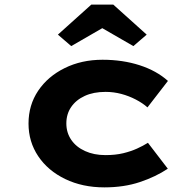

<svg xmlns="http://www.w3.org/2000/svg" viewBox="-20 -800 837 830"><path d="M431.2 10Q336.6 10 262 -26Q187.3 -62 145.3 -124.6Q103.3 -187.1 103.3 -265.9Q103.3 -345.6 145 -407.7Q186.7 -469.7 259.7 -505.7Q332.6 -541.7 423.2 -541.7Q510.4 -541.7 583.6 -518Q656.9 -494.2 706 -450.2L617.5 -335.8Q596.4 -354.5 566.9 -369.8Q537.5 -385.1 504.3 -394Q471.1 -402.8 436.5 -402.8Q384 -402.8 346.3 -385.3Q308.5 -367.9 287.7 -337.4Q266.8 -307 266.8 -266.4Q266.8 -226.5 288 -195.5Q309.2 -164.4 347.7 -147Q386.1 -129.5 435.8 -129.5Q478.9 -129.5 512.6 -137.6Q546.2 -145.8 572.2 -157.6Q598.3 -169.4 619.5 -182.7L705.4 -70.7Q653.5 -36 584.8 -13Q516.1 10 431.2 10ZM287.9 -600.7 230.3 -650.3 374.6 -780H469.8L614.1 -650.3L556.6 -600.7L407.2 -686.9H437.2Z"/></svg>

Font: Lexend Peta
Style: Regular
Weight: 400
Designer: Bonnie Shaver-Troup, Thomas Jockin
Foundry: Lexend
Version: Version 1.007